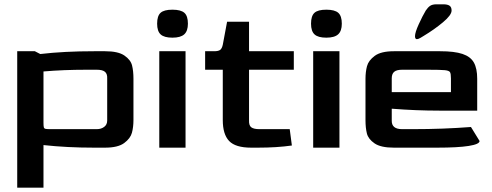

<svg xmlns="http://www.w3.org/2000/svg" viewBox="-20 -686 2288 892"><path d="M60 -448H142L167 -435Q278 -448 417 -448H468Q529 -448 558 -428Q587 -408 593.5 -382Q600 -356 600 -320V-128Q600 -96 593 -69.5Q586 -43 557 -21.5Q528 0 468 0H417Q292 0 182 -12V186H60ZM430 -86Q450 -86 464 -96.5Q478 -107 478 -126V-322Q479 -343 467.5 -352.5Q456 -362 430 -362H380Q276 -362 182 -354V-117Q182 -101 183.5 -95Q185 -89 191 -87.5Q197 -86 213 -86Z M710 -576Q710 -612 726 -626.5Q742 -641 781 -641Q820 -641 836.5 -626.5Q853 -612 853 -576Q853 -542 836 -526.5Q819 -511 781 -511Q743 -511 726.5 -526Q710 -541 710 -576ZM720 -448H842V0H720Z M1015 -128V-362H933V-448H975Q994 -448 1002.5 -454Q1011 -460 1015 -478L1035 -585H1137V-448H1345V-362H1137V-127Q1136 -103 1147.5 -94.5Q1159 -86 1185 -86H1326L1336 -10Q1266 0 1178 0H1147Q1074 0 1044.5 -31Q1015 -62 1015 -128Z M1425 -576Q1425 -612 1441 -626.5Q1457 -641 1496 -641Q1535 -641 1551.5 -626.5Q1568 -612 1568 -576Q1568 -542 1551 -526.5Q1534 -511 1496 -511Q1458 -511 1441.5 -526Q1425 -541 1425 -576ZM1435 -448H1557V0H1435Z M1678 -128V-320Q1678 -352 1685 -378.5Q1692 -405 1721 -426.5Q1750 -448 1810 -448H2025Q2091 -448 2128.5 -435.5Q2166 -423 2181.5 -395.5Q2197 -368 2197 -320V-172H2022Q1912 -172 1800 -181V-126Q1799 -86 1848 -86H1899Q2038 -86 2168 -96L2208 -31Q2208 -16 2157.5 -8Q2107 0 2011 0H1810Q1749 0 1720 -20Q1691 -40 1684.5 -66Q1678 -92 1678 -128ZM2075 -258V-322Q2075 -344 2070.5 -351Q2066 -358 2046.5 -360Q2027 -362 1969 -362H1848Q1823 -362 1811.5 -352.5Q1800 -343 1800 -322V-258ZM1958 -637Q1968 -652 1978.5 -659Q1989 -666 2008 -666H2039Q2059 -666 2068.5 -659.5Q2078 -653 2078 -637Q2078 -616 2038 -582.5Q1998 -549 1948 -519Q1945 -517 1934 -510.5Q1923 -504 1917 -504Q1908 -504 1908 -518Q1908 -535 1925.5 -573.5Q1943 -612 1958 -637Z"/></svg>

Font: Gold
Style: Regular
Weight: 400
Designer: jaiki
Version: Version 1.000